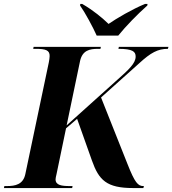

<svg xmlns="http://www.w3.org/2000/svg" viewBox="-48 -951 872 971"><path d="M441 -771H550C588 -818 647 -879 697 -923L698 -931H685C620 -904 543 -859 501 -830C470 -860 425 -898 368 -931H358L357 -923C382 -888 423 -812 441 -771ZM-28 0H317L319 -10H306C264 -10 233 -14 233 -44C233 -48 235 -60 238 -71L286 -302L342 -350L417 -139C452 -40 491 0 625 0H677L680 -10H677C650 -10 634 -27 597 -121L463 -458L656 -631C715 -685 750 -704 801 -704L804 -714H553L551 -704C623 -704 638 -690 638 -665C638 -631 605 -600 537 -540L289 -317L357 -643C369 -696 405 -704 447 -704H460L462 -714H122L120 -704H133C183 -704 204 -697 203 -667C203 -659 201 -647 199 -636L80 -70C69 -18 29 -10 -13 -10H-26Z"/></svg>

Font: Noto Serif Display
Style: Bold Italic
Weight: 700
Italic angle: -12°
Designer: Monotype Design Team
Foundry: Monotype Imaging Inc.
Version: Version 2.009